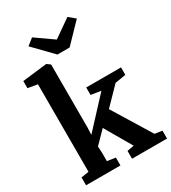

<svg xmlns="http://www.w3.org/2000/svg" viewBox="-238 -1138 1123 1259"><g transform="rotate(-30 323.5 -508.5)"><path d="M91.2 -68.7V-731.4L18.6 -743.6V-797.7L202.6 -819.4H204.7L230.9 -800.6V-322L228.6 -269.1L430.3 -486.5L354.8 -498.4V-555H618.3V-498.4L537 -485.1L412.7 -357.6L590.4 -68.1L646.3 -59.6V0H381.4V-59.6L433.4 -68.7L315.9 -271L227.8 -180.9L230.6 -133.8V-68.7L293.4 -59.6V0H33.2V-59.6ZM211.3 -1017.2 345.2 -923.3 479.1 -1017.2 527.6 -977.2 391.7 -836.4H299.4L162 -977.9Z"/></g></svg>

Font: Merriweather 7pt Light
Style: Regular
Weight: 300
Designer: Eben Sorkin
Foundry: Eben Sorkin
Version: Version 2.200;gftools[0.9.31]